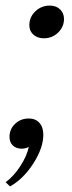

<svg xmlns="http://www.w3.org/2000/svg" viewBox="-25 -527 257 687"><path d="M80 -437Q80 -466 101.5 -486.5Q123 -507 153 -507Q176 -507 190 -493.5Q204 -480 204 -459Q204 -431 183 -410.5Q162 -390 132 -390Q109 -390 94.5 -403Q80 -416 80 -437ZM-5 125Q23 105 47 68.5Q71 32 78 -1Q65 5 53 5Q33 5 21 -6.5Q9 -18 9 -37Q9 -65 29 -84Q49 -103 78 -103Q102 -103 116 -87.5Q130 -72 130 -45Q130 2 94.5 57.5Q59 113 11 140Z"/></svg>

Font: Fahkwang Medium
Style: Italic
Weight: 500
Italic angle: -10°
Version: Version 1.000; ttfautohint (v1.6)